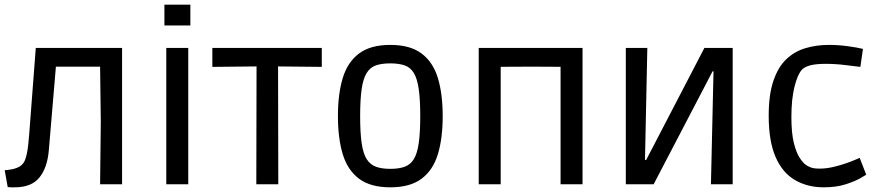

<svg xmlns="http://www.w3.org/2000/svg" viewBox="-24 -788 3762 821"><path d="M9 12 -4 -60Q11 -61 28.5 -64.5Q46 -68 60 -76Q70 -82 77.5 -93Q85 -104 91 -132Q97 -160 101 -216L129 -583H498V0H404L407 -269L404 -503H215L185 -148Q179 -72 145 -29.5Q111 13 39 13Q31 13 23.5 13Q16 13 9 12Z M687 0V-583H781V0ZM679 -679V-768H790V-679Z M1072 0 1073 -504 884 -502V-583H1352V-502L1165 -504L1166 0Z M1645 13Q1560 13 1511 -24Q1462 -61 1441.5 -129Q1421 -197 1421 -292Q1421 -386 1441.5 -454Q1462 -522 1511 -559Q1560 -596 1645 -596Q1730 -596 1779 -559Q1828 -522 1848.5 -454Q1869 -386 1869 -291Q1869 -197 1848.5 -129Q1828 -61 1779 -24Q1730 13 1645 13ZM1645 -66Q1682 -66 1706.5 -75Q1731 -84 1745.5 -107.5Q1760 -131 1766.5 -175.5Q1773 -220 1773 -292Q1773 -363 1766.5 -407.5Q1760 -452 1745.5 -476Q1731 -500 1706 -508.5Q1681 -517 1645 -517Q1608 -517 1583.5 -508.5Q1559 -500 1544 -476Q1529 -452 1522.5 -407.5Q1516 -363 1516 -292Q1516 -220 1522.5 -175.5Q1529 -131 1544 -107.5Q1559 -84 1583.5 -75Q1608 -66 1645 -66Z M2023 0V-583H2117V0ZM2373 0V-583H2467V0ZM2051 -502V-583H2440V-502L2246 -503Z M2652 0V-583H2744L2734 -104H2739L2988 -583H3109V0H3016L3027 -483H3023L2771 0Z M3498 13Q3429 13 3375.5 -18Q3322 -49 3292.5 -116.5Q3263 -184 3263 -293Q3263 -383 3283 -442Q3303 -501 3338 -534.5Q3373 -568 3420 -582Q3467 -596 3520 -596Q3561 -596 3601 -590.5Q3641 -585 3666 -579L3655 -502Q3634 -504 3592.5 -509.5Q3551 -515 3505 -515Q3467 -515 3442.5 -509Q3418 -503 3405 -490Q3386 -469 3373 -416Q3360 -363 3360 -288Q3360 -219 3370.5 -177Q3381 -135 3395.5 -113Q3410 -91 3422 -83Q3430 -77 3443 -72Q3456 -67 3481 -67Q3509 -67 3539 -74Q3569 -81 3594.5 -90Q3620 -99 3636 -106Q3652 -113 3652 -113L3680 -41Q3680 -41 3657.5 -27.5Q3635 -14 3594 -0.5Q3553 13 3498 13Z"/></svg>

Font: Ruda Medium
Style: Regular
Weight: 500
Version: Version 2.001